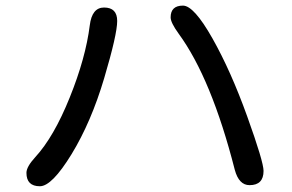

<svg xmlns="http://www.w3.org/2000/svg" viewBox="-20 -686 1040 684"><path d="M350.6 -659.2Q397.5 -659.2 397.5 -611.3Q397.5 -563.5 351.1 -407.2Q304.7 -251 234.9 -136.7Q165 -22.5 122.1 -22.5Q74.2 -22.5 74.2 -70.3Q74.2 -91.8 105.5 -126Q171.9 -198.2 228.5 -338.9Q285.2 -479.5 299.8 -595.7Q307.6 -659.2 350.6 -659.2ZM631.8 -666Q670.9 -666 736.8 -549.3Q802.7 -432.6 860.8 -271Q918.9 -109.4 918.9 -77.1Q918.9 -26.4 869.1 -26.4Q831.1 -26.4 816.4 -81.1Q733.4 -406.2 616.2 -566.4Q587.9 -605.5 587.9 -624Q587.9 -666 631.8 -666Z"/></svg>

Font: jf-openhuninn-1.0
Style: Regular
Weight: 400
Designer: [Kosugi Maru]
      Designed by Motoya company      

      [Varela Round]
      Joe Prince(Latin component); Avraham Co
Foundry: justfont CO.,LTD.
Version: 1.0